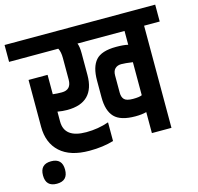

<svg xmlns="http://www.w3.org/2000/svg" viewBox="-147 -783 1065 1033"><g transform="rotate(-15 385.5 -266.0)"><path d="M251 -514Q251 -549 240 -569H-34V-663H805V-569H718V0H609V-117Q584 -110 547 -110Q465 -110 431 -145.5Q397 -181 397 -255V-350Q397 -425 429 -461.5Q461 -498 543 -498Q585 -498 609 -492V-569H347Q355 -550 355 -514V-392Q355 -238 202 -238Q176 -238 148 -243V-188Q148 -96 270 -96Q336 -96 396 -117V-13Q337 5 261 5Q154 5 98 -46Q42 -97 42 -187V-448H148V-340Q171 -337 198 -337Q251 -337 251 -394ZM609 -395Q567 -401 545.5 -401Q524 -401 511 -388.5Q498 -376 498 -351V-255Q498 -230 510.5 -217Q523 -204 559 -204Q595 -204 609 -211ZM-16 68.5Q-16 6 45.5 6Q107 6 107 68.5Q107 131 45.5 131Q-16 131 -16 68.5Z"/></g></svg>

Font: Khand SemiBold
Style: Regular
Weight: 600
Designer: Devanagari: Sanchit Sawaria, Jyotish Sonowal; Latin: Satya Rajpurohit
Foundry: Indian Type Foundry
Version: Version 1.101;PS 1.0;hotconv 1.0.78;makeotf.lib2.5.61930; tt